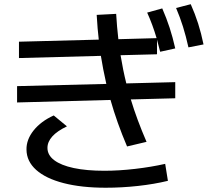

<svg xmlns="http://www.w3.org/2000/svg" viewBox="-20 -838 978 895"><path d="M59.6 -436.5 475.6 -446.8Q459.5 -518.6 450.2 -577.6L68.4 -567.4V-643.6L440.4 -653.3Q434.6 -701.2 430.7 -768.6L521.5 -773.4Q524.9 -713.9 531.7 -655.3L710 -660.2Q690.9 -724.6 666 -779.3L736.3 -798.8Q756.3 -752.9 770.8 -708.5Q785.2 -664.1 796.9 -612.3L726.6 -596.7Q719.7 -624.5 711.9 -652.8V-585L542 -580.6Q553.2 -511.7 568.8 -449.2L796.9 -455.1V-379.9L589.8 -374.5Q617.7 -281.7 663.1 -176.8L572.3 -155.3Q524.9 -266.6 495.1 -372.1L59.6 -360.4ZM800.8 -800.8 869.1 -818.4Q889.2 -773.4 903.6 -728.3Q918 -683.1 928.7 -630.9L858.4 -617.2Q846.7 -669.9 833 -713.6Q819.3 -757.3 800.8 -800.8ZM103.5 -140.6Q102.5 -187 136.7 -230Q170.9 -272.9 230.5 -299.8L292 -249Q201.2 -205.6 201.2 -148.4Q201.2 -115.2 232.7 -91.3Q264.2 -67.4 323.7 -54.7Q383.3 -42 466.8 -42Q534.7 -42 610.1 -50.8Q685.5 -59.6 750 -74.2L762.7 4.9Q698.7 20.5 623 28.8Q547.4 37.1 472.7 37.1Q359.9 37.1 276.6 15.6Q193.4 -5.9 148.7 -45.9Q104 -85.9 103.5 -140.6Z"/></svg>

Font: Pretendard JP Medium
Style: Regular
Weight: 500
Designer: Base glyphs from Inter by Rasmus Andersson; Hangeul glyphs from Noto Sans CJK(Source Han Sans) by Jang Soo-young and Kan
Foundry: Kil Hyung-jin
Version: Version 1.309